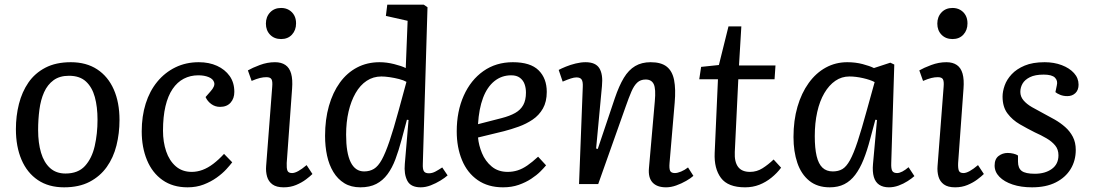

<svg xmlns="http://www.w3.org/2000/svg" viewBox="-20 -787 4675 821"><path d="M254 14Q188 14 142 -17Q96 -48 72 -104Q48 -160 48 -235Q48 -291 61 -342.5Q74 -394 101.5 -434Q129 -474 174 -497.5Q219 -521 283 -521Q349 -521 395.5 -490.5Q442 -460 466.5 -404.5Q491 -349 491 -274Q491 -217 478 -165Q465 -113 436.5 -73Q408 -33 363 -9.5Q318 14 254 14ZM260 -45Q314 -45 343.5 -77.5Q373 -110 385 -162.5Q397 -215 397 -275Q397 -330 385.5 -372Q374 -414 347.5 -438.5Q321 -463 275 -463Q235 -463 209 -444Q183 -425 168.5 -392.5Q154 -360 148.5 -318Q143 -276 143 -231Q143 -176 155.5 -134Q168 -92 194 -68.5Q220 -45 260 -45Z M830 -521Q874 -521 908 -505.5Q942 -490 962 -462Q982 -434 982 -394Q982 -366 966 -348Q950 -330 921 -330Q900 -330 883.5 -342Q867 -354 859 -372L880 -396Q900 -418 896 -433.5Q892 -449 873 -457Q854 -465 828 -465Q794 -465 766 -450.5Q738 -436 718 -406.5Q698 -377 687.5 -332.5Q677 -288 677 -228Q677 -180 690.5 -140Q704 -100 731.5 -76Q759 -52 800 -52Q823 -52 846 -60.5Q869 -69 892 -86.5Q915 -104 938 -129L973 -93Q964 -81 947.5 -63Q931 -45 906.5 -27.5Q882 -10 851 2Q820 14 782 14Q719 14 675 -17Q631 -48 608.5 -102.5Q586 -157 586 -225Q586 -290 603 -344Q620 -398 652.5 -437.5Q685 -477 730 -499Q775 -521 830 -521Z M1144 -416Q1146 -439 1141 -448Q1136 -457 1119 -457Q1106 -457 1091.5 -453.5Q1077 -450 1056 -441L1040 -486Q1059 -497 1091 -509Q1123 -521 1156 -521Q1183 -521 1200.5 -509Q1218 -497 1225 -472Q1232 -447 1229 -408L1206 -90Q1205 -68 1209 -57.5Q1213 -47 1229 -47Q1240 -47 1255.5 -55.5Q1271 -64 1291 -81L1316 -43Q1306 -33 1288 -19.5Q1270 -6 1246 4Q1222 14 1193 14Q1162 14 1145 1.5Q1128 -11 1122 -32Q1116 -53 1118 -77ZM1117 -686Q1117 -715 1135 -734Q1153 -753 1182 -753Q1201 -753 1215.5 -744.5Q1230 -736 1238 -721.5Q1246 -707 1246 -687Q1246 -658 1228.5 -639Q1211 -620 1182 -620Q1153 -620 1135 -638.5Q1117 -657 1117 -686Z M1788 -86Q1787 -64 1792.5 -55Q1798 -46 1814 -46Q1828 -46 1842 -53.5Q1856 -61 1871 -71L1894 -37Q1883 -27 1863.5 -15Q1844 -3 1822 5.5Q1800 14 1779 14Q1736 14 1721.5 -14.5Q1707 -43 1711 -86L1727 -274L1720 -275L1697 -189Q1685 -144 1671 -106.5Q1657 -69 1637 -42Q1617 -15 1589 -0.5Q1561 14 1521 14Q1481 14 1452.5 -3.5Q1424 -21 1405.5 -51.5Q1387 -82 1378.5 -121.5Q1370 -161 1370 -206Q1370 -276 1386.5 -334Q1403 -392 1433.5 -434Q1464 -476 1507 -498.5Q1550 -521 1603 -521Q1633 -521 1665 -513Q1697 -505 1715 -496L1723 -698L1630 -719L1636 -767H1792L1808 -756ZM1537 -54Q1561 -54 1579 -65Q1597 -76 1612.5 -104Q1628 -132 1645.5 -183.5Q1663 -235 1685 -316L1718 -437Q1706 -444 1686.5 -449Q1667 -454 1646.5 -457Q1626 -460 1611 -460Q1576 -460 1548 -441.5Q1520 -423 1500.5 -389Q1481 -355 1470.5 -310Q1460 -265 1460 -211Q1460 -133 1479.5 -93.5Q1499 -54 1537 -54Z M2173 -521Q2248 -521 2283 -486.5Q2318 -452 2318 -394Q2318 -352 2301.5 -323Q2285 -294 2257.5 -275.5Q2230 -257 2198 -245.5Q2166 -234 2135 -226L2024 -199Q2027 -166 2041 -132Q2055 -98 2082.5 -75Q2110 -52 2151 -52Q2173 -52 2193.5 -58.5Q2214 -65 2235 -79.5Q2256 -94 2281 -117L2315 -80Q2306 -69 2290.5 -53.5Q2275 -38 2251.5 -22.5Q2228 -7 2198 3.5Q2168 14 2131 14Q2067 14 2022.5 -17Q1978 -48 1955.5 -102.5Q1933 -157 1933 -225Q1933 -311 1963 -378Q1993 -445 2047 -483Q2101 -521 2173 -521ZM2229 -391Q2229 -411 2223 -427.5Q2217 -444 2203 -454.5Q2189 -465 2166 -465Q2125 -465 2094 -440Q2063 -415 2045.5 -368.5Q2028 -322 2024 -256L2125 -282Q2160 -291 2183 -304Q2206 -317 2217.5 -338Q2229 -359 2229 -391Z M2945 -35Q2934 -25 2914 -13.5Q2894 -2 2871.5 6Q2849 14 2828 14Q2789 14 2770 -7Q2751 -28 2755 -69L2780 -354Q2785 -407 2775.5 -427Q2766 -447 2741 -447Q2719 -447 2705 -434Q2691 -421 2680 -395.5Q2669 -370 2655 -330L2538 0H2456L2472 -416Q2473 -438 2467 -447Q2461 -456 2445 -456Q2435 -456 2421 -451.5Q2407 -447 2386 -438L2369 -488Q2380 -494 2399.5 -502Q2419 -510 2441.5 -515.5Q2464 -521 2484 -521Q2527 -521 2543 -495Q2559 -469 2554 -419L2529 -152L2536 -150L2609 -367Q2627 -420 2647.5 -454Q2668 -488 2696 -504.5Q2724 -521 2762 -521Q2807 -521 2831 -502Q2855 -483 2862.5 -444.5Q2870 -406 2865 -348L2843 -90Q2841 -66 2845.5 -56.5Q2850 -47 2866 -47Q2877 -47 2892.5 -53.5Q2908 -60 2922 -71Z M2978 -501 3054 -509 3095 -674H3150L3140 -507H3296L3292 -448H3137L3122 -137Q3120 -95 3136 -73.5Q3152 -52 3187 -52Q3216 -52 3240.5 -67.5Q3265 -83 3288 -105L3320 -70Q3303 -47 3279 -27.5Q3255 -8 3227 3Q3199 14 3166 14Q3093 14 3063 -26Q3033 -66 3036 -133L3050 -448H2970Z M3791 -90Q3790 -65 3795.5 -56Q3801 -47 3816 -47Q3826 -47 3838.5 -53.5Q3851 -60 3865 -72L3890 -34Q3879 -24 3861 -12.5Q3843 -1 3822.5 6.5Q3802 14 3781 14Q3756 14 3739.5 3Q3723 -8 3716.5 -30.5Q3710 -53 3713 -86L3730 -274L3723 -275L3701 -193Q3688 -143 3672.5 -104.5Q3657 -66 3637 -39.5Q3617 -13 3590.5 0.5Q3564 14 3528 14Q3475 14 3440.5 -14Q3406 -42 3389.5 -90.5Q3373 -139 3373 -201Q3373 -272 3390 -330.5Q3407 -389 3438 -432Q3469 -475 3511 -498Q3553 -521 3603 -521Q3638 -521 3668.5 -513Q3699 -505 3717 -496L3787 -519L3804 -511ZM3541 -54Q3565 -54 3582 -64Q3599 -74 3614.5 -102Q3630 -130 3647 -181.5Q3664 -233 3687 -317L3720 -436Q3701 -446 3670 -453Q3639 -460 3612 -460Q3579 -460 3552 -441.5Q3525 -423 3505 -389Q3485 -355 3474.5 -308Q3464 -261 3464 -205Q3464 -153 3472 -119.5Q3480 -86 3497 -70Q3514 -54 3541 -54Z M4015 -416Q4017 -439 4012 -448Q4007 -457 3990 -457Q3977 -457 3962.5 -453.5Q3948 -450 3927 -441L3911 -486Q3930 -497 3962 -509Q3994 -521 4027 -521Q4054 -521 4071.5 -509Q4089 -497 4096 -472Q4103 -447 4100 -408L4077 -90Q4076 -68 4080 -57.5Q4084 -47 4100 -47Q4111 -47 4126.5 -55.5Q4142 -64 4162 -81L4187 -43Q4177 -33 4159 -19.5Q4141 -6 4117 4Q4093 14 4064 14Q4033 14 4016 1.5Q3999 -11 3993 -32Q3987 -53 3989 -77ZM3988 -686Q3988 -715 4006 -734Q4024 -753 4053 -753Q4072 -753 4086.5 -744.5Q4101 -736 4109 -721.5Q4117 -707 4117 -687Q4117 -658 4099.5 -639Q4082 -620 4053 -620Q4024 -620 4006 -638.5Q3988 -657 3988 -686Z M4405 -44Q4449 -44 4477.5 -64.5Q4506 -85 4506 -123Q4506 -148 4492 -165Q4478 -182 4455 -195.5Q4432 -209 4405 -221Q4373 -237 4341 -255.5Q4309 -274 4288 -302Q4267 -330 4267 -374Q4267 -396 4276 -421.5Q4285 -447 4306 -469.5Q4327 -492 4361.5 -506.5Q4396 -521 4447 -521Q4487 -521 4520 -508.5Q4553 -496 4572.5 -474.5Q4592 -453 4592 -425Q4592 -402 4578.5 -389Q4565 -376 4544 -376Q4527 -376 4513.5 -381.5Q4500 -387 4493 -393L4499 -422Q4504 -442 4491 -455Q4478 -468 4443 -468Q4406 -468 4384 -457Q4362 -446 4352.5 -429.5Q4343 -413 4343 -394Q4343 -374 4356.5 -358Q4370 -342 4392.5 -329Q4415 -316 4440 -303Q4465 -290 4489.5 -276Q4514 -262 4534.5 -244Q4555 -226 4567.5 -202Q4580 -178 4580 -146Q4580 -100 4558 -64Q4536 -28 4494.5 -7Q4453 14 4393 14Q4346 14 4310 2Q4274 -10 4253.5 -31Q4233 -52 4233 -79Q4233 -107 4250 -120Q4267 -133 4289 -133Q4301 -133 4313.5 -130Q4326 -127 4333 -122V-96Q4333 -68 4349 -56Q4365 -44 4405 -44Z"/></svg>

Font: Literata
Style: Italic
Weight: 400
Italic angle: -2°
Designer: Latin by Veronika Burian and Jose Scaglione. Greek by Irene Vlachou. Cyrillic by Vera Evstafieva
Foundry: TypeTogether
Version: Version 3.103;gftools[0.9.29]